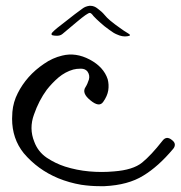

<svg xmlns="http://www.w3.org/2000/svg" viewBox="-20 -641 620 659"><path d="M334 -291Q320.3 -271.5 290 -296.9Q259.8 -321.3 273.4 -341.8Q280.3 -352.5 285.2 -368.2Q289.1 -382.8 280.3 -395.5Q272.5 -405.3 257.8 -405.3Q242.2 -405.3 231.4 -402.3Q204.1 -394.5 180.7 -375Q158.2 -355.5 140.6 -333Q113.3 -295.9 96.7 -248Q79.1 -200.2 97.7 -154.3Q110.4 -120.1 140.6 -99.6Q169.9 -80.1 203.1 -69.3Q243.2 -56.6 286.1 -52.7Q329.1 -48.8 371.1 -52.7Q436.5 -57.6 467.8 -83Q499 -108.4 537.1 -157.2Q550.8 -175.8 569.3 -161.1Q580.1 -153.3 580.1 -144.5Q580.1 -136.7 574.2 -129.9Q523.4 -69.3 471.7 -38.1Q419.9 -5.9 338.9 -2Q331.1 -2 322.3 -2Q291 -2 258.8 -6.8Q217.8 -13.7 179.7 -29.3Q109.4 -58.6 61.5 -115.2Q21.5 -165 21.5 -233.4Q21.5 -245.1 22.5 -256.8Q25.4 -291 41 -321.3Q55.7 -350.6 78.1 -376Q100.6 -401.4 130.9 -421.9Q160.2 -442.4 193.4 -450.2Q240.2 -461.9 288.1 -436.5Q335.9 -411.1 349.6 -369.1Q354.5 -350.6 351.6 -331.1Q348.6 -311.5 334 -291ZM419.9 -526.4Q433.6 -518.6 417 -516.6Q400.4 -513.7 379.9 -523.4Q370.1 -527.3 354.5 -539.1Q337.9 -550.8 325.2 -562.5Q309.6 -576.2 300.8 -585.9Q293 -596.7 288.1 -596.7Q280.3 -596.7 243.2 -565.4Q207 -535.2 194.3 -524.4Q185.5 -516.6 168 -518.6Q150.4 -519.5 160.2 -530.3Q169.9 -541 205.1 -567.4Q239.3 -594.7 262.7 -611.3Q272.5 -619.1 287.1 -621.1Q289.1 -621.1 290 -621.1Q303.7 -621.1 315.4 -611.3Q330.1 -600.6 338.9 -589.8Q346.7 -580.1 358.4 -570.3Q375 -556.6 390.6 -545.9Q406.2 -534.2 419.9 -526.4Z"/></svg>

Font: Mrs Husband
Style: Regular
Weight: 400
Version: Version 1.0